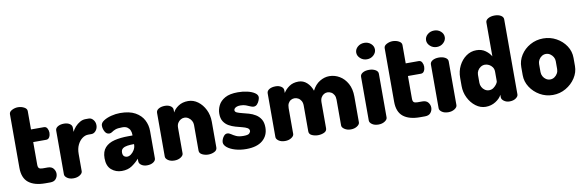

<svg xmlns="http://www.w3.org/2000/svg" viewBox="-52 -1192 5015 1646"><g transform="rotate(-10 2456.0 -369.0)"><path d="M239 0Q144 0 93.5 -40.5Q43 -81 43 -169V-636Q43 -657 68 -670Q93 -683 120 -683Q149 -683 173.5 -670Q198 -657 198 -636V-476H311Q330 -476 339.5 -458.5Q349 -441 349 -421Q349 -400 339.5 -383Q330 -366 311 -366H198V-169Q198 -147 207 -138.5Q216 -130 239 -130H282Q316 -130 332 -109.5Q348 -89 348 -65Q348 -40 332 -20Q316 0 282 0Z M485 0Q452 0 430.5 -15Q409 -30 409 -48V-429Q409 -450 430.5 -463Q452 -476 485 -476Q514 -476 534 -463Q554 -450 554 -429V-392Q564 -414 582.5 -434.5Q601 -455 624.5 -468.5Q648 -482 673 -482H702Q724 -482 740.5 -462Q757 -442 757 -415Q757 -387 740.5 -367Q724 -347 702 -347H673Q646 -347 621 -328.5Q596 -310 580 -277Q564 -244 564 -198V-48Q564 -30 541 -15Q518 0 485 0Z M904 10Q852 10 814 -22.5Q776 -55 776 -123Q776 -182 806 -215Q836 -248 888.5 -261Q941 -274 1010 -274H1046V-284Q1046 -301 1039 -318Q1032 -335 1016 -346.5Q1000 -358 971 -358Q930 -358 910 -350Q890 -342 879 -333.5Q868 -325 854 -325Q829 -325 815.5 -350Q802 -375 802 -402Q802 -426 829.5 -444Q857 -462 896.5 -472Q936 -482 973 -482Q1055 -482 1105 -454Q1155 -426 1178 -381.5Q1201 -337 1201 -286V-48Q1201 -28 1179.5 -14Q1158 0 1125 0Q1096 0 1076 -14Q1056 -28 1056 -48V-70Q1029 -39 993 -14.5Q957 10 904 10ZM971 -103Q987 -103 1004 -115.5Q1021 -128 1033.5 -149Q1046 -170 1046 -195V-199H1042Q1014 -199 988.5 -195.5Q963 -192 947.5 -180.5Q932 -169 932 -145Q932 -123 943 -113Q954 -103 971 -103Z M1364 0Q1330 0 1308.5 -15Q1287 -30 1287 -48V-429Q1287 -450 1308.5 -463Q1330 -476 1364 -476Q1392 -476 1412 -463Q1432 -450 1432 -429V-406Q1446 -435 1481 -458.5Q1516 -482 1566 -482Q1612 -482 1650.5 -453.5Q1689 -425 1712.5 -377.5Q1736 -330 1736 -272V-48Q1736 -24 1711.5 -12Q1687 0 1658 0Q1631 0 1606 -12Q1581 -24 1581 -48V-272Q1581 -291 1571.5 -308Q1562 -325 1545.5 -336Q1529 -347 1509 -347Q1493 -347 1477.5 -338Q1462 -329 1452 -312.5Q1442 -296 1442 -272V-48Q1442 -30 1419 -15Q1396 0 1364 0Z M1987 10Q1935 10 1891.5 -3Q1848 -16 1822.5 -37Q1797 -58 1797 -82Q1797 -94 1803.5 -110Q1810 -126 1821.5 -138Q1833 -150 1848 -150Q1864 -150 1880 -138.5Q1896 -127 1919.5 -116Q1943 -105 1983 -105Q2023 -105 2034 -116.5Q2045 -128 2045 -138Q2045 -155 2028 -164.5Q2011 -174 1984.5 -180.5Q1958 -187 1928 -195.5Q1898 -204 1871.5 -219Q1845 -234 1828 -260Q1811 -286 1811 -328Q1811 -365 1828.5 -400.5Q1846 -436 1887 -459Q1928 -482 1999 -482Q2043 -482 2081.5 -473Q2120 -464 2144.5 -447.5Q2169 -431 2169 -410Q2169 -400 2162.5 -382.5Q2156 -365 2143.5 -351Q2131 -337 2113 -337Q2100 -337 2084 -344.5Q2068 -352 2048 -359.5Q2028 -367 2001 -367Q1981 -367 1968.5 -362Q1956 -357 1950 -350Q1944 -343 1944 -335Q1944 -321 1961 -313.5Q1978 -306 2005 -299.5Q2032 -293 2062 -284.5Q2092 -276 2119 -259.5Q2146 -243 2163 -215.5Q2180 -188 2180 -144Q2180 -74 2130.5 -32Q2081 10 1987 10Z M2327 0Q2293 0 2271.5 -15Q2250 -30 2250 -48V-429Q2250 -450 2271.5 -463Q2293 -476 2327 -476Q2355 -476 2375 -463Q2395 -450 2395 -429V-406Q2412 -435 2445 -458.5Q2478 -482 2527 -482Q2568 -482 2599 -454Q2630 -426 2645 -382Q2671 -433 2711.5 -457.5Q2752 -482 2795 -482Q2842 -482 2883.5 -457.5Q2925 -433 2951 -386Q2977 -339 2977 -272V-48Q2977 -30 2954 -15Q2931 0 2899 0Q2868 0 2845 -15Q2822 -30 2822 -48V-272Q2822 -297 2812.5 -314Q2803 -331 2787.5 -339.5Q2772 -348 2755 -348Q2739 -348 2724.5 -339.5Q2710 -331 2700.5 -314.5Q2691 -298 2691 -272V-47Q2691 -22 2666.5 -11Q2642 0 2613 0Q2586 0 2561 -11Q2536 -22 2536 -47V-271Q2536 -296 2526 -313Q2516 -330 2500.5 -338.5Q2485 -347 2468 -347Q2452 -347 2437.5 -339Q2423 -331 2414 -314.5Q2405 -298 2405 -272V-48Q2405 -30 2382 -15Q2359 0 2327 0Z M3140 0Q3106 0 3084.5 -15Q3063 -30 3063 -48V-429Q3063 -450 3084.5 -463Q3106 -476 3140 -476Q3172 -476 3195 -463Q3218 -450 3218 -429V-48Q3218 -30 3195 -15Q3172 0 3140 0ZM3140 -568Q3106 -568 3082 -590Q3058 -612 3058 -640Q3058 -669 3082 -690Q3106 -711 3140 -711Q3174 -711 3197.5 -690Q3221 -669 3221 -640Q3221 -612 3197.5 -590Q3174 -568 3140 -568Z M3501 0Q3406 0 3355.5 -40.5Q3305 -81 3305 -169V-636Q3305 -657 3330 -670Q3355 -683 3382 -683Q3411 -683 3435.5 -670Q3460 -657 3460 -636V-476H3573Q3592 -476 3601.5 -458.5Q3611 -441 3611 -421Q3611 -400 3601.5 -383Q3592 -366 3573 -366H3460V-169Q3460 -147 3469 -138.5Q3478 -130 3501 -130H3544Q3578 -130 3594 -109.5Q3610 -89 3610 -65Q3610 -40 3594 -20Q3578 0 3544 0Z M3748 0Q3714 0 3692.5 -15Q3671 -30 3671 -48V-429Q3671 -450 3692.5 -463Q3714 -476 3748 -476Q3780 -476 3803 -463Q3826 -450 3826 -429V-48Q3826 -30 3803 -15Q3780 0 3748 0ZM3748 -568Q3714 -568 3690 -590Q3666 -612 3666 -640Q3666 -669 3690 -690Q3714 -711 3748 -711Q3782 -711 3805.5 -690Q3829 -669 3829 -640Q3829 -612 3805.5 -590Q3782 -568 3748 -568Z M4072 10Q4026 10 3986 -20Q3946 -50 3922 -98.5Q3898 -147 3898 -202V-272Q3898 -330 3922 -377.5Q3946 -425 3986 -453.5Q4026 -482 4075 -482Q4121 -482 4153.5 -458.5Q4186 -435 4202 -406V-701Q4202 -722 4225 -735Q4248 -748 4281 -748Q4314 -748 4335.5 -735Q4357 -722 4357 -701V-48Q4357 -30 4335.5 -15Q4314 0 4281 0Q4253 0 4232.5 -15Q4212 -30 4212 -48V-70Q4197 -39 4158.5 -14.5Q4120 10 4072 10ZM4125 -125Q4147 -125 4164 -137.5Q4181 -150 4191.5 -165.5Q4202 -181 4202 -189V-272Q4202 -296 4190.5 -312.5Q4179 -329 4161.5 -338Q4144 -347 4126 -347Q4106 -347 4089 -336Q4072 -325 4062.5 -308Q4053 -291 4053 -272V-202Q4053 -183 4062.5 -165Q4072 -147 4088.5 -136Q4105 -125 4125 -125Z M4657 10Q4596 10 4544.5 -19.5Q4493 -49 4461.5 -97.5Q4430 -146 4430 -202V-272Q4430 -328 4460.5 -376Q4491 -424 4543 -453Q4595 -482 4657 -482Q4718 -482 4770 -453.5Q4822 -425 4853.5 -377.5Q4885 -330 4885 -272V-202Q4885 -147 4853.5 -98.5Q4822 -50 4770 -20Q4718 10 4657 10ZM4657 -125Q4677 -125 4693.5 -136Q4710 -147 4720 -164.5Q4730 -182 4730 -202V-272Q4730 -291 4720 -308Q4710 -325 4693.5 -336Q4677 -347 4657 -347Q4637 -347 4620.5 -336Q4604 -325 4594.5 -308Q4585 -291 4585 -272V-202Q4585 -182 4594.5 -164.5Q4604 -147 4620.5 -136Q4637 -125 4657 -125Z"/></g></svg>

Font: Dosis ExtraLight ExtraBold
Style: Regular
Weight: 800
Version: Version 3.001; ttfautohint (v1.8.2)